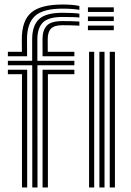

<svg xmlns="http://www.w3.org/2000/svg" viewBox="-20 -829 579 849"><path d="M14.8 -580.2V-600H76.8L76.5 -655Q76.2 -736.8 117.6 -772.9Q159 -809 256.8 -809Q304 -809 331 -802.5V-785.5Q299.5 -790.8 256.8 -790.8Q169.8 -790.8 134.5 -758.1Q99.2 -725.5 99.5 -655L99.8 -580.2ZM122.8 0 122.5 -540.5H14.8V-560.2H122.2V-655Q122.2 -715.5 152.2 -744Q182.2 -772.5 256.8 -772.5Q304 -772.5 331 -768.5V-751.5Q321.5 -752.8 302.1 -753.4Q282.8 -754 256.8 -754Q194.2 -754 169.8 -729.6Q145.2 -705.2 145.2 -655V-560.2H308.8V-540.5H145.5L145.8 0ZM168.2 -580.2 168 -655Q167.8 -694.8 186.5 -715.2Q205.2 -735.8 256.8 -735.8Q275 -735.8 293.1 -735.4Q311.2 -735 331 -733.8V-715.5Q310.8 -716.8 292.4 -717.1Q274 -717.5 256.8 -717.5Q220.2 -717.5 205.5 -702.4Q190.8 -687.2 191 -655L191.2 -600H308.8V-580.2ZM77.2 0V-500.8H14.8V-520.5H100.2V0ZM168.2 0V-520.5H308.8V-500.8H191.8V0ZM368.8 -776.2V-796.5H483.2V-776.2ZM368.8 -735.8V-756H483.2V-735.8ZM368.8 -695.5V-715.8H483.2V-695.5ZM465.2 0V-600H488.2V0ZM373.8 0V-600H396.5V0ZM419.5 0V-600H442.2V0Z"/></svg>

Font: Big Shoulders Inline Text
Style: Bold
Weight: 700
Designer: Patric King
Foundry: XO Type Co
Version: Version 1.000